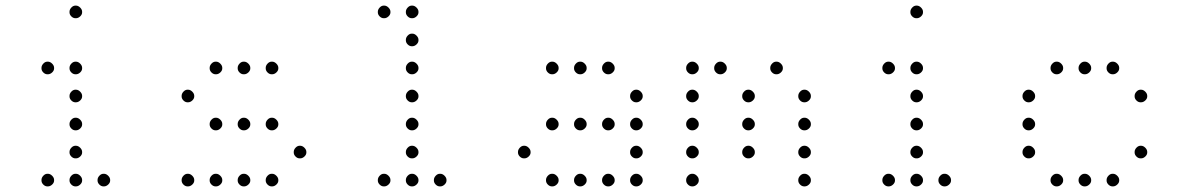

<svg xmlns="http://www.w3.org/2000/svg" viewBox="-20 -693 4240 685"><path d="M249 -673Q241 -673 234.5 -666Q228 -659 228 -651V-649Q228 -641 234.5 -634.5Q241 -628 249 -628H251Q259 -628 266 -634.5Q273 -641 273 -649V-651Q273 -659 266 -666Q259 -673 251 -673ZM149 -473Q141 -473 134.5 -466Q128 -459 128 -451V-449Q128 -441 134.5 -434.5Q141 -428 149 -428H151Q159 -428 166 -434.5Q173 -441 173 -449V-451Q173 -459 166 -466Q159 -473 151 -473ZM249 -473Q241 -473 234.5 -466Q228 -459 228 -451V-449Q228 -441 234.5 -434.5Q241 -428 249 -428H251Q259 -428 266 -434.5Q273 -441 273 -449V-451Q273 -459 266 -466Q259 -473 251 -473ZM249 -373Q241 -373 234.5 -366Q228 -359 228 -351V-349Q228 -341 234.5 -334.5Q241 -328 249 -328H251Q259 -328 266 -334.5Q273 -341 273 -349V-351Q273 -359 266 -366Q259 -373 251 -373ZM249 -273Q241 -273 234.5 -266Q228 -259 228 -251V-249Q228 -241 234.5 -234.5Q241 -228 249 -228H251Q259 -228 266 -234.5Q273 -241 273 -249V-251Q273 -259 266 -266Q259 -273 251 -273ZM249 -173Q241 -173 234.5 -166Q228 -159 228 -151V-149Q228 -141 234.5 -134.5Q241 -128 249 -128H251Q259 -128 266 -134.5Q273 -141 273 -149V-151Q273 -159 266 -166Q259 -173 251 -173ZM149 -73Q141 -73 134.5 -66Q128 -59 128 -51V-49Q128 -41 134.5 -34.5Q141 -28 149 -28H151Q159 -28 166 -34.5Q173 -41 173 -49V-51Q173 -59 166 -66Q159 -73 151 -73ZM249 -73Q241 -73 234.5 -66Q228 -59 228 -51V-49Q228 -41 234.5 -34.5Q241 -28 249 -28H251Q259 -28 266 -34.5Q273 -41 273 -49V-51Q273 -59 266 -66Q259 -73 251 -73ZM349 -73Q341 -73 334.5 -66Q328 -59 328 -51V-49Q328 -41 334.5 -34.5Q341 -28 349 -28H351Q359 -28 366 -34.5Q373 -41 373 -49V-51Q373 -59 366 -66Q359 -73 351 -73Z M749 -473Q741 -473 734.5 -466Q728 -459 728 -451V-449Q728 -441 734.5 -434.5Q741 -428 749 -428H751Q759 -428 766 -434.5Q773 -441 773 -449V-451Q773 -459 766 -466Q759 -473 751 -473ZM849 -473Q841 -473 834.5 -466Q828 -459 828 -451V-449Q828 -441 834.5 -434.5Q841 -428 849 -428H851Q859 -428 866 -434.5Q873 -441 873 -449V-451Q873 -459 866 -466Q859 -473 851 -473ZM949 -473Q941 -473 934.5 -466Q928 -459 928 -451V-449Q928 -441 934.5 -434.5Q941 -428 949 -428H951Q959 -428 966 -434.5Q973 -441 973 -449V-451Q973 -459 966 -466Q959 -473 951 -473ZM649 -373Q641 -373 634.5 -366Q628 -359 628 -351V-349Q628 -341 634.5 -334.5Q641 -328 649 -328H651Q659 -328 666 -334.5Q673 -341 673 -349V-351Q673 -359 666 -366Q659 -373 651 -373ZM749 -273Q741 -273 734.5 -266Q728 -259 728 -251V-249Q728 -241 734.5 -234.5Q741 -228 749 -228H751Q759 -228 766 -234.5Q773 -241 773 -249V-251Q773 -259 766 -266Q759 -273 751 -273ZM849 -273Q841 -273 834.5 -266Q828 -259 828 -251V-249Q828 -241 834.5 -234.5Q841 -228 849 -228H851Q859 -228 866 -234.5Q873 -241 873 -249V-251Q873 -259 866 -266Q859 -273 851 -273ZM949 -273Q941 -273 934.5 -266Q928 -259 928 -251V-249Q928 -241 934.5 -234.5Q941 -228 949 -228H951Q959 -228 966 -234.5Q973 -241 973 -249V-251Q973 -259 966 -266Q959 -273 951 -273ZM1049 -173Q1041 -173 1034.5 -166Q1028 -159 1028 -151V-149Q1028 -141 1034.5 -134.5Q1041 -128 1049 -128H1051Q1059 -128 1066 -134.5Q1073 -141 1073 -149V-151Q1073 -159 1066 -166Q1059 -173 1051 -173ZM649 -73Q641 -73 634.5 -66Q628 -59 628 -51V-49Q628 -41 634.5 -34.5Q641 -28 649 -28H651Q659 -28 666 -34.5Q673 -41 673 -49V-51Q673 -59 666 -66Q659 -73 651 -73ZM749 -73Q741 -73 734.5 -66Q728 -59 728 -51V-49Q728 -41 734.5 -34.5Q741 -28 749 -28H751Q759 -28 766 -34.5Q773 -41 773 -49V-51Q773 -59 766 -66Q759 -73 751 -73ZM849 -73Q841 -73 834.5 -66Q828 -59 828 -51V-49Q828 -41 834.5 -34.5Q841 -28 849 -28H851Q859 -28 866 -34.5Q873 -41 873 -49V-51Q873 -59 866 -66Q859 -73 851 -73ZM949 -73Q941 -73 934.5 -66Q928 -59 928 -51V-49Q928 -41 934.5 -34.5Q941 -28 949 -28H951Q959 -28 966 -34.5Q973 -41 973 -49V-51Q973 -59 966 -66Q959 -73 951 -73Z M1349 -673Q1341 -673 1334.5 -666Q1328 -659 1328 -651V-649Q1328 -641 1334.5 -634.5Q1341 -628 1349 -628H1351Q1359 -628 1366 -634.5Q1373 -641 1373 -649V-651Q1373 -659 1366 -666Q1359 -673 1351 -673ZM1449 -673Q1441 -673 1434.5 -666Q1428 -659 1428 -651V-649Q1428 -641 1434.5 -634.5Q1441 -628 1449 -628H1451Q1459 -628 1466 -634.5Q1473 -641 1473 -649V-651Q1473 -659 1466 -666Q1459 -673 1451 -673ZM1449 -573Q1441 -573 1434.5 -566Q1428 -559 1428 -551V-549Q1428 -541 1434.5 -534.5Q1441 -528 1449 -528H1451Q1459 -528 1466 -534.5Q1473 -541 1473 -549V-551Q1473 -559 1466 -566Q1459 -573 1451 -573ZM1449 -473Q1441 -473 1434.5 -466Q1428 -459 1428 -451V-449Q1428 -441 1434.5 -434.5Q1441 -428 1449 -428H1451Q1459 -428 1466 -434.5Q1473 -441 1473 -449V-451Q1473 -459 1466 -466Q1459 -473 1451 -473ZM1449 -373Q1441 -373 1434.5 -366Q1428 -359 1428 -351V-349Q1428 -341 1434.5 -334.5Q1441 -328 1449 -328H1451Q1459 -328 1466 -334.5Q1473 -341 1473 -349V-351Q1473 -359 1466 -366Q1459 -373 1451 -373ZM1449 -273Q1441 -273 1434.5 -266Q1428 -259 1428 -251V-249Q1428 -241 1434.5 -234.5Q1441 -228 1449 -228H1451Q1459 -228 1466 -234.5Q1473 -241 1473 -249V-251Q1473 -259 1466 -266Q1459 -273 1451 -273ZM1449 -173Q1441 -173 1434.5 -166Q1428 -159 1428 -151V-149Q1428 -141 1434.5 -134.5Q1441 -128 1449 -128H1451Q1459 -128 1466 -134.5Q1473 -141 1473 -149V-151Q1473 -159 1466 -166Q1459 -173 1451 -173ZM1349 -73Q1341 -73 1334.5 -66Q1328 -59 1328 -51V-49Q1328 -41 1334.5 -34.5Q1341 -28 1349 -28H1351Q1359 -28 1366 -34.5Q1373 -41 1373 -49V-51Q1373 -59 1366 -66Q1359 -73 1351 -73ZM1449 -73Q1441 -73 1434.5 -66Q1428 -59 1428 -51V-49Q1428 -41 1434.5 -34.5Q1441 -28 1449 -28H1451Q1459 -28 1466 -34.5Q1473 -41 1473 -49V-51Q1473 -59 1466 -66Q1459 -73 1451 -73ZM1549 -73Q1541 -73 1534.5 -66Q1528 -59 1528 -51V-49Q1528 -41 1534.5 -34.5Q1541 -28 1549 -28H1551Q1559 -28 1566 -34.5Q1573 -41 1573 -49V-51Q1573 -59 1566 -66Q1559 -73 1551 -73Z M1949 -473Q1941 -473 1934.5 -466Q1928 -459 1928 -451V-449Q1928 -441 1934.5 -434.5Q1941 -428 1949 -428H1951Q1959 -428 1966 -434.5Q1973 -441 1973 -449V-451Q1973 -459 1966 -466Q1959 -473 1951 -473ZM2049 -473Q2041 -473 2034.5 -466Q2028 -459 2028 -451V-449Q2028 -441 2034.5 -434.5Q2041 -428 2049 -428H2051Q2059 -428 2066 -434.5Q2073 -441 2073 -449V-451Q2073 -459 2066 -466Q2059 -473 2051 -473ZM2149 -473Q2141 -473 2134.5 -466Q2128 -459 2128 -451V-449Q2128 -441 2134.5 -434.5Q2141 -428 2149 -428H2151Q2159 -428 2166 -434.5Q2173 -441 2173 -449V-451Q2173 -459 2166 -466Q2159 -473 2151 -473ZM2249 -373Q2241 -373 2234.5 -366Q2228 -359 2228 -351V-349Q2228 -341 2234.5 -334.5Q2241 -328 2249 -328H2251Q2259 -328 2266 -334.5Q2273 -341 2273 -349V-351Q2273 -359 2266 -366Q2259 -373 2251 -373ZM1949 -273Q1941 -273 1934.5 -266Q1928 -259 1928 -251V-249Q1928 -241 1934.5 -234.5Q1941 -228 1949 -228H1951Q1959 -228 1966 -234.5Q1973 -241 1973 -249V-251Q1973 -259 1966 -266Q1959 -273 1951 -273ZM2049 -273Q2041 -273 2034.5 -266Q2028 -259 2028 -251V-249Q2028 -241 2034.5 -234.5Q2041 -228 2049 -228H2051Q2059 -228 2066 -234.5Q2073 -241 2073 -249V-251Q2073 -259 2066 -266Q2059 -273 2051 -273ZM2149 -273Q2141 -273 2134.5 -266Q2128 -259 2128 -251V-249Q2128 -241 2134.5 -234.5Q2141 -228 2149 -228H2151Q2159 -228 2166 -234.5Q2173 -241 2173 -249V-251Q2173 -259 2166 -266Q2159 -273 2151 -273ZM2249 -273Q2241 -273 2234.5 -266Q2228 -259 2228 -251V-249Q2228 -241 2234.5 -234.5Q2241 -228 2249 -228H2251Q2259 -228 2266 -234.5Q2273 -241 2273 -249V-251Q2273 -259 2266 -266Q2259 -273 2251 -273ZM1849 -173Q1841 -173 1834.5 -166Q1828 -159 1828 -151V-149Q1828 -141 1834.5 -134.5Q1841 -128 1849 -128H1851Q1859 -128 1866 -134.5Q1873 -141 1873 -149V-151Q1873 -159 1866 -166Q1859 -173 1851 -173ZM2249 -173Q2241 -173 2234.5 -166Q2228 -159 2228 -151V-149Q2228 -141 2234.5 -134.5Q2241 -128 2249 -128H2251Q2259 -128 2266 -134.5Q2273 -141 2273 -149V-151Q2273 -159 2266 -166Q2259 -173 2251 -173ZM1949 -73Q1941 -73 1934.5 -66Q1928 -59 1928 -51V-49Q1928 -41 1934.5 -34.5Q1941 -28 1949 -28H1951Q1959 -28 1966 -34.5Q1973 -41 1973 -49V-51Q1973 -59 1966 -66Q1959 -73 1951 -73ZM2049 -73Q2041 -73 2034.5 -66Q2028 -59 2028 -51V-49Q2028 -41 2034.5 -34.5Q2041 -28 2049 -28H2051Q2059 -28 2066 -34.5Q2073 -41 2073 -49V-51Q2073 -59 2066 -66Q2059 -73 2051 -73ZM2149 -73Q2141 -73 2134.5 -66Q2128 -59 2128 -51V-49Q2128 -41 2134.5 -34.5Q2141 -28 2149 -28H2151Q2159 -28 2166 -34.5Q2173 -41 2173 -49V-51Q2173 -59 2166 -66Q2159 -73 2151 -73ZM2249 -73Q2241 -73 2234.5 -66Q2228 -59 2228 -51V-49Q2228 -41 2234.5 -34.5Q2241 -28 2249 -28H2251Q2259 -28 2266 -34.5Q2273 -41 2273 -49V-51Q2273 -59 2266 -66Q2259 -73 2251 -73Z M2449 -473Q2441 -473 2434.5 -466Q2428 -459 2428 -451V-449Q2428 -441 2434.5 -434.5Q2441 -428 2449 -428H2451Q2459 -428 2466 -434.5Q2473 -441 2473 -449V-451Q2473 -459 2466 -466Q2459 -473 2451 -473ZM2549 -473Q2541 -473 2534.5 -466Q2528 -459 2528 -451V-449Q2528 -441 2534.5 -434.5Q2541 -428 2549 -428H2551Q2559 -428 2566 -434.5Q2573 -441 2573 -449V-451Q2573 -459 2566 -466Q2559 -473 2551 -473ZM2749 -473Q2741 -473 2734.5 -466Q2728 -459 2728 -451V-449Q2728 -441 2734.5 -434.5Q2741 -428 2749 -428H2751Q2759 -428 2766 -434.5Q2773 -441 2773 -449V-451Q2773 -459 2766 -466Q2759 -473 2751 -473ZM2449 -373Q2441 -373 2434.5 -366Q2428 -359 2428 -351V-349Q2428 -341 2434.5 -334.5Q2441 -328 2449 -328H2451Q2459 -328 2466 -334.5Q2473 -341 2473 -349V-351Q2473 -359 2466 -366Q2459 -373 2451 -373ZM2649 -373Q2641 -373 2634.5 -366Q2628 -359 2628 -351V-349Q2628 -341 2634.5 -334.5Q2641 -328 2649 -328H2651Q2659 -328 2666 -334.5Q2673 -341 2673 -349V-351Q2673 -359 2666 -366Q2659 -373 2651 -373ZM2849 -373Q2841 -373 2834.5 -366Q2828 -359 2828 -351V-349Q2828 -341 2834.5 -334.5Q2841 -328 2849 -328H2851Q2859 -328 2866 -334.5Q2873 -341 2873 -349V-351Q2873 -359 2866 -366Q2859 -373 2851 -373ZM2449 -273Q2441 -273 2434.5 -266Q2428 -259 2428 -251V-249Q2428 -241 2434.5 -234.5Q2441 -228 2449 -228H2451Q2459 -228 2466 -234.5Q2473 -241 2473 -249V-251Q2473 -259 2466 -266Q2459 -273 2451 -273ZM2649 -273Q2641 -273 2634.5 -266Q2628 -259 2628 -251V-249Q2628 -241 2634.5 -234.5Q2641 -228 2649 -228H2651Q2659 -228 2666 -234.5Q2673 -241 2673 -249V-251Q2673 -259 2666 -266Q2659 -273 2651 -273ZM2849 -273Q2841 -273 2834.5 -266Q2828 -259 2828 -251V-249Q2828 -241 2834.5 -234.5Q2841 -228 2849 -228H2851Q2859 -228 2866 -234.5Q2873 -241 2873 -249V-251Q2873 -259 2866 -266Q2859 -273 2851 -273ZM2449 -173Q2441 -173 2434.5 -166Q2428 -159 2428 -151V-149Q2428 -141 2434.5 -134.5Q2441 -128 2449 -128H2451Q2459 -128 2466 -134.5Q2473 -141 2473 -149V-151Q2473 -159 2466 -166Q2459 -173 2451 -173ZM2649 -173Q2641 -173 2634.5 -166Q2628 -159 2628 -151V-149Q2628 -141 2634.5 -134.5Q2641 -128 2649 -128H2651Q2659 -128 2666 -134.5Q2673 -141 2673 -149V-151Q2673 -159 2666 -166Q2659 -173 2651 -173ZM2849 -173Q2841 -173 2834.5 -166Q2828 -159 2828 -151V-149Q2828 -141 2834.5 -134.5Q2841 -128 2849 -128H2851Q2859 -128 2866 -134.5Q2873 -141 2873 -149V-151Q2873 -159 2866 -166Q2859 -173 2851 -173ZM2449 -73Q2441 -73 2434.5 -66Q2428 -59 2428 -51V-49Q2428 -41 2434.5 -34.5Q2441 -28 2449 -28H2451Q2459 -28 2466 -34.5Q2473 -41 2473 -49V-51Q2473 -59 2466 -66Q2459 -73 2451 -73ZM2849 -73Q2841 -73 2834.5 -66Q2828 -59 2828 -51V-49Q2828 -41 2834.5 -34.5Q2841 -28 2849 -28H2851Q2859 -28 2866 -34.5Q2873 -41 2873 -49V-51Q2873 -59 2866 -66Q2859 -73 2851 -73Z M3249 -673Q3241 -673 3234.5 -666Q3228 -659 3228 -651V-649Q3228 -641 3234.5 -634.5Q3241 -628 3249 -628H3251Q3259 -628 3266 -634.5Q3273 -641 3273 -649V-651Q3273 -659 3266 -666Q3259 -673 3251 -673ZM3149 -473Q3141 -473 3134.5 -466Q3128 -459 3128 -451V-449Q3128 -441 3134.5 -434.5Q3141 -428 3149 -428H3151Q3159 -428 3166 -434.5Q3173 -441 3173 -449V-451Q3173 -459 3166 -466Q3159 -473 3151 -473ZM3249 -473Q3241 -473 3234.5 -466Q3228 -459 3228 -451V-449Q3228 -441 3234.5 -434.5Q3241 -428 3249 -428H3251Q3259 -428 3266 -434.5Q3273 -441 3273 -449V-451Q3273 -459 3266 -466Q3259 -473 3251 -473ZM3249 -373Q3241 -373 3234.5 -366Q3228 -359 3228 -351V-349Q3228 -341 3234.5 -334.5Q3241 -328 3249 -328H3251Q3259 -328 3266 -334.5Q3273 -341 3273 -349V-351Q3273 -359 3266 -366Q3259 -373 3251 -373ZM3249 -273Q3241 -273 3234.5 -266Q3228 -259 3228 -251V-249Q3228 -241 3234.5 -234.5Q3241 -228 3249 -228H3251Q3259 -228 3266 -234.5Q3273 -241 3273 -249V-251Q3273 -259 3266 -266Q3259 -273 3251 -273ZM3249 -173Q3241 -173 3234.5 -166Q3228 -159 3228 -151V-149Q3228 -141 3234.5 -134.5Q3241 -128 3249 -128H3251Q3259 -128 3266 -134.5Q3273 -141 3273 -149V-151Q3273 -159 3266 -166Q3259 -173 3251 -173ZM3149 -73Q3141 -73 3134.5 -66Q3128 -59 3128 -51V-49Q3128 -41 3134.5 -34.5Q3141 -28 3149 -28H3151Q3159 -28 3166 -34.5Q3173 -41 3173 -49V-51Q3173 -59 3166 -66Q3159 -73 3151 -73ZM3249 -73Q3241 -73 3234.5 -66Q3228 -59 3228 -51V-49Q3228 -41 3234.5 -34.5Q3241 -28 3249 -28H3251Q3259 -28 3266 -34.5Q3273 -41 3273 -49V-51Q3273 -59 3266 -66Q3259 -73 3251 -73ZM3349 -73Q3341 -73 3334.5 -66Q3328 -59 3328 -51V-49Q3328 -41 3334.5 -34.5Q3341 -28 3349 -28H3351Q3359 -28 3366 -34.5Q3373 -41 3373 -49V-51Q3373 -59 3366 -66Q3359 -73 3351 -73Z M3749 -473Q3741 -473 3734.5 -466Q3728 -459 3728 -451V-449Q3728 -441 3734.5 -434.5Q3741 -428 3749 -428H3751Q3759 -428 3766 -434.5Q3773 -441 3773 -449V-451Q3773 -459 3766 -466Q3759 -473 3751 -473ZM3849 -473Q3841 -473 3834.5 -466Q3828 -459 3828 -451V-449Q3828 -441 3834.5 -434.5Q3841 -428 3849 -428H3851Q3859 -428 3866 -434.5Q3873 -441 3873 -449V-451Q3873 -459 3866 -466Q3859 -473 3851 -473ZM3949 -473Q3941 -473 3934.5 -466Q3928 -459 3928 -451V-449Q3928 -441 3934.5 -434.5Q3941 -428 3949 -428H3951Q3959 -428 3966 -434.5Q3973 -441 3973 -449V-451Q3973 -459 3966 -466Q3959 -473 3951 -473ZM3649 -373Q3641 -373 3634.5 -366Q3628 -359 3628 -351V-349Q3628 -341 3634.5 -334.5Q3641 -328 3649 -328H3651Q3659 -328 3666 -334.5Q3673 -341 3673 -349V-351Q3673 -359 3666 -366Q3659 -373 3651 -373ZM4049 -373Q4041 -373 4034.5 -366Q4028 -359 4028 -351V-349Q4028 -341 4034.5 -334.5Q4041 -328 4049 -328H4051Q4059 -328 4066 -334.5Q4073 -341 4073 -349V-351Q4073 -359 4066 -366Q4059 -373 4051 -373ZM3649 -273Q3641 -273 3634.5 -266Q3628 -259 3628 -251V-249Q3628 -241 3634.5 -234.5Q3641 -228 3649 -228H3651Q3659 -228 3666 -234.5Q3673 -241 3673 -249V-251Q3673 -259 3666 -266Q3659 -273 3651 -273ZM3649 -173Q3641 -173 3634.5 -166Q3628 -159 3628 -151V-149Q3628 -141 3634.5 -134.5Q3641 -128 3649 -128H3651Q3659 -128 3666 -134.5Q3673 -141 3673 -149V-151Q3673 -159 3666 -166Q3659 -173 3651 -173ZM4049 -173Q4041 -173 4034.5 -166Q4028 -159 4028 -151V-149Q4028 -141 4034.5 -134.5Q4041 -128 4049 -128H4051Q4059 -128 4066 -134.5Q4073 -141 4073 -149V-151Q4073 -159 4066 -166Q4059 -173 4051 -173ZM3749 -73Q3741 -73 3734.5 -66Q3728 -59 3728 -51V-49Q3728 -41 3734.5 -34.5Q3741 -28 3749 -28H3751Q3759 -28 3766 -34.5Q3773 -41 3773 -49V-51Q3773 -59 3766 -66Q3759 -73 3751 -73ZM3849 -73Q3841 -73 3834.5 -66Q3828 -59 3828 -51V-49Q3828 -41 3834.5 -34.5Q3841 -28 3849 -28H3851Q3859 -28 3866 -34.5Q3873 -41 3873 -49V-51Q3873 -59 3866 -66Q3859 -73 3851 -73ZM3949 -73Q3941 -73 3934.5 -66Q3928 -59 3928 -51V-49Q3928 -41 3934.5 -34.5Q3941 -28 3949 -28H3951Q3959 -28 3966 -34.5Q3973 -41 3973 -49V-51Q3973 -59 3966 -66Q3959 -73 3951 -73Z"/></svg>

Font: Doto Rounded Light
Style: Regular
Weight: 300
Monospace: yes
Version: Version 1.000